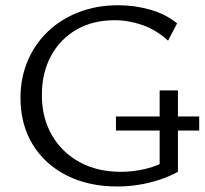

<svg xmlns="http://www.w3.org/2000/svg" viewBox="-20 -687 766 717"><path d="M418.7 9.4Q310.2 9.4 228.5 -32.1Q146.9 -73.6 101.7 -148.1Q56.5 -222.5 56.5 -321.5Q56.5 -396.2 83.4 -459.6Q110.3 -523 158.9 -569.4Q207.5 -615.7 274.2 -641.5Q340.8 -667.4 420.8 -667.4Q484.2 -667.4 542.3 -650.5Q600.5 -633.5 641.4 -599.7L607.6 -535.1Q564.5 -575 512.5 -593.3Q460.5 -611.5 408.3 -611.5Q325.5 -611.5 264.3 -575.6Q203.2 -539.6 169.7 -476.7Q136.3 -413.8 136.3 -332.4Q136.3 -247.3 173.7 -182.5Q211.1 -117.6 277.4 -81.5Q343.7 -45.4 430.7 -45.4Q479 -45.4 525.7 -56.9Q572.4 -68.4 612.4 -92.6L576.2 -46.1V-349.5H644.5V-45.5Q611.8 -27.5 574.4 -15.3Q537 -3.1 497.6 3.1Q458.3 9.4 418.7 9.4ZM413 -199.6V-252.2H723.9V-199.6Z"/></svg>

Font: Ysabeau
Style: Bold
Weight: 700
Designer: Christian Thalmann (Catharsis Fonts)
Version: Version 2.000;gftools[0.9.27.dev2+g8671c4b]